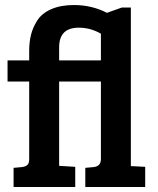

<svg xmlns="http://www.w3.org/2000/svg" viewBox="-20 -743 626 763"><path d="M500 -713V-83L557 -80V0H319V-76L352 -79Q381 -82 381 -111V-419H215V-84L279 -80V0H34V-76L67 -79Q82 -81 89 -87.5Q96 -94 96 -112V-419H10V-503H96V-541Q96 -575 103 -604Q110 -633 128 -661.5Q146 -690 183.5 -706.5Q221 -723 274 -723Q345 -723 405 -692L464 -713ZM215 -555V-503H381V-609Q340 -633 293 -633Q215 -633 215 -555Z"/></svg>

Font: Bree Serif
Style: Regular
Weight: 400
Designer: Veronika Burian, Jos Scaglione
Foundry: TypeTogether
Version: Version 1.001